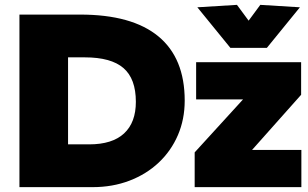

<svg xmlns="http://www.w3.org/2000/svg" viewBox="-20 -770 1267 790"><path d="M60 0V-710H310Q523 -710 631.5 -620.5Q740 -531 740 -356Q740 -279 712 -214Q684 -149 633 -101Q582 -53 512.5 -26.5Q443 0 361 0ZM260 -176H347Q442 -176 490.5 -221Q539 -266 539 -351Q539 -446 488 -490Q437 -534 329 -534H260ZM781 0V-143L980 -361H787V-514H1219V-380L1017 -153H1220V0ZM928 -573 792 -740 955 -750 1003 -685 1051 -750 1214 -740 1078 -573Z"/></svg>

Font: Livvic Black
Style: Regular
Weight: 900
Designer: Jacques Le Bailly, Baron von Fonthausen
Version: Version 1.001; ttfautohint (v1.8.2)